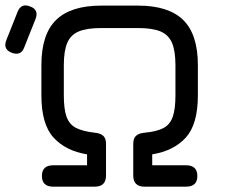

<svg xmlns="http://www.w3.org/2000/svg" viewBox="-75 -699 841 719"><path d="M124 0Q82 0 82 -40Q82 -80 124 -80H251V-121Q171 -134 125.5 -183.8Q80 -233.5 80 -342V-455Q80 -570.5 135 -624.2Q190 -678 304 -678H442Q556 -678 611 -624.2Q666 -570.5 666 -455V-342Q666 -233.5 620.8 -183.8Q575.5 -134 495 -121V-80H622Q664 -80 664 -40Q664 0 622 0H466Q424 0 424 -42V-160Q424 -181 434.5 -190.5Q445 -200 466 -202Q510.5 -206 535.8 -218.8Q561 -231.5 571.5 -260.5Q582 -289.5 582 -342V-455Q582 -508.5 569 -538.8Q556 -569 525.5 -581.5Q495 -594 442 -594H304Q251 -594 220.5 -581.5Q190 -569 177 -538.8Q164 -508.5 164 -455V-342Q164 -289.5 174.5 -261Q185 -232.5 210.2 -219.8Q235.5 -207 280 -202Q301 -200 311.5 -190.5Q322 -181 322 -160V-42Q322 0 280 0ZM-31.6 -501.6Q3.7 -488.4 15.6 -521.2L57.9 -627.4Q71.7 -662.4 38.3 -674.7Q4.4 -688.4 -9 -655.1L-51.2 -548.9Q-64.9 -515 -31.6 -501.6Z"/></svg>

Font: Jura Light
Style: Bold
Weight: 700
Version: Version 5.104